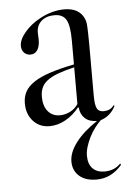

<svg xmlns="http://www.w3.org/2000/svg" viewBox="-50 -470 490 734"><g transform="rotate(-5 195.5 -103.5)"><path d="M389 178Q348 226 291 226Q249 226 225 205Q201 184 201 149Q201 114 230 76Q259 38 312 3Q283 3 266 -12.5Q249 -28 247 -54L244 -55Q221 -26 191 -9.5Q161 7 130 7Q92 7 67.5 -19.5Q43 -46 43 -88Q43 -113 53.5 -132.5Q64 -152 88 -168Q112 -184 150 -196.5Q188 -209 243 -220V-311Q243 -369 230 -391.5Q217 -414 185 -414Q154 -414 135 -397.5Q116 -381 116 -353Q116 -348 116.5 -340.5Q117 -333 117 -326Q117 -300 107.5 -286Q98 -272 81 -272Q66 -272 56.5 -282Q47 -292 47 -308Q47 -332 70.5 -360Q94 -388 131 -408Q153 -420 177 -426.5Q201 -433 224 -433Q281 -433 300 -391Q303 -384 304.5 -377Q306 -370 306.5 -358.5Q307 -347 307.5 -330Q308 -313 308 -286V-95Q308 -59 315 -45.5Q322 -32 340 -32Q367 -32 380 -51L384 -49Q374 -29 359 -16.5Q344 -4 327 1Q315 12 303 28Q291 44 282 62Q273 80 267.5 98Q262 116 262 132Q262 164 278.5 181Q295 198 324 198Q341 198 356.5 192.5Q372 187 386 173ZM173 -31Q193 -31 212 -40.5Q231 -50 243 -68V-209Q205 -200 179.5 -190.5Q154 -181 138.5 -169Q123 -157 116.5 -142Q110 -127 110 -107Q110 -72 127 -51.5Q144 -31 173 -31Z"/></g></svg>

Font: Libre Caslon Display
Style: Regular
Weight: 400
Designer: Pablo Impallari, Rodrigo Fuenzalida
Foundry: Pablo Impallari, Rodrigo Fuenzalida
Version: Version 1.002; ttfautohint (v1.5)